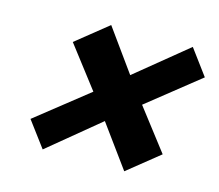

<svg xmlns="http://www.w3.org/2000/svg" viewBox="-80 -763 818 716"><g transform="rotate(15 329.0 -405.0)"><path d="M454.1 -404.8 576.2 -246.1 454.1 -147.9 335.9 -310.1 139.2 -147.9 65.9 -246.1 266.1 -404.8 144 -564 266.1 -662.1 382.8 -500 581.1 -662.1 653.8 -564Z"/></g></svg>

Font: Sinkin Sans 700 Bold Italic
Style: Bold Italic
Weight: 700
Italic angle: -112°
Designer: Keith Bates
Foundry: K-Type
Version: Sinkin Sans (version 1.0)  by Keith Bates   •   © 2014   www